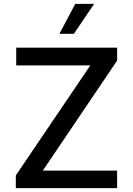

<svg xmlns="http://www.w3.org/2000/svg" viewBox="-20 -975 689 995"><path d="M62 0H587V-91H202L587 -661V-728H64V-636H448L62 -66ZM288 -800H363L468 -955H370Z"/></svg>

Font: Wafeq Medium
Style: Regular
Weight: 500
Designer: Rasmus Andersson & Azza Alameddine
Foundry: Google & TypeTogether
Version: Version 3.000;January 28, 2025;FontCreator 15.0.0.3014 64-bi